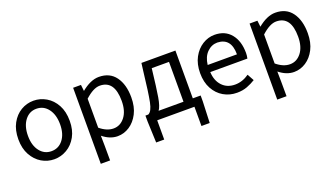

<svg xmlns="http://www.w3.org/2000/svg" viewBox="-66 -1033 2993 1725"><g transform="rotate(-20 1430.5 -170.0)"><path d="M291 19Q226 19 170.5 -14Q115 -47 80.5 -109.5Q46 -172 46 -259Q46 -348 80.5 -411Q115 -474 170.5 -507Q226 -540 291 -540Q355 -540 411.5 -507Q468 -474 502.5 -411Q537 -348 537 -259Q537 -172 502.5 -109.5Q468 -47 411.5 -14Q355 19 291 19ZM291 -58Q360 -58 402.5 -113Q445 -168 445 -259Q445 -351 402.5 -407Q360 -463 291 -463Q223 -463 180.5 -407Q138 -351 138 -259Q138 -168 180.5 -113Q223 -58 291 -58Z M756 200H667V-527H742L749 -465H746Q836 -540 916 -540Q1020 -540 1074.5 -465.5Q1129 -391 1129 -268Q1129 -178 1096 -114Q1063 -50 1010 -15.5Q957 19 896 19Q823 19 754 -37Q756 39 756 200ZM885 -59Q950 -59 993.5 -115Q1037 -171 1037 -268Q1037 -463 897 -463Q836 -463 756 -390V-113Q821 -59 885 -59Z M1712 190H1633V6H1277V190H1200L1192 -14V-70H1219Q1254 -85 1271 -168.5Q1288 -252 1310 -449L1320 -527H1645V-70H1720V-14ZM1556 -70V-451H1391Q1370 -267 1356 -184.5Q1342 -102 1318 -70Z M2037 19Q1967 19 1909.5 -14.5Q1852 -48 1818 -110.5Q1784 -173 1784 -259Q1784 -346 1818 -409Q1852 -472 1906.5 -506Q1961 -540 2022 -540Q2122 -540 2178 -472Q2234 -404 2234 -290Q2234 -264 2228 -238H1873Q1877 -155 1923.5 -105.5Q1970 -56 2046 -56Q2116 -56 2180 -101L2215 -37Q2178 -14 2135 2.5Q2092 19 2037 19ZM2153 -306Q2153 -462 2023 -466Q1967 -466 1924.5 -424Q1882 -382 1873 -306Z M2443 200H2354V-527H2429L2436 -465H2433Q2523 -540 2603 -540Q2707 -540 2761.5 -465.5Q2816 -391 2816 -268Q2816 -178 2783 -114Q2750 -50 2697 -15.5Q2644 19 2583 19Q2510 19 2441 -37Q2443 39 2443 200ZM2572 -59Q2637 -59 2680.5 -115Q2724 -171 2724 -268Q2724 -463 2584 -463Q2523 -463 2443 -390V-113Q2508 -59 2572 -59Z"/></g></svg>

Font: LXGW 975 Gothic SC
Style: Regular
Weight: 400
Version: Version 2.01;February 25, 2021